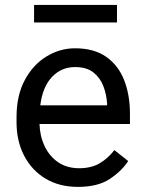

<svg xmlns="http://www.w3.org/2000/svg" viewBox="-20 -729 570 759"><path d="M288.1 9.8Q214.4 9.8 159.9 -22.9Q105.5 -55.7 75.4 -113.5Q45.4 -171.4 45.4 -245.6V-266.1Q45.4 -352.5 78.4 -413.3Q111.3 -474.1 164.3 -506.1Q217.3 -538.1 276.4 -538.1Q352.1 -538.1 400.1 -504.2Q448.2 -470.2 470.9 -411.9Q493.7 -353.5 493.7 -279.3V-238.8H136.2Q137.7 -190.4 156.7 -150.6Q175.8 -110.8 210.2 -87.4Q244.6 -64 293 -64Q340.8 -64 374 -83.5Q407.2 -103 432.1 -135.7L486.8 -92.3Q461.4 -53.2 414.1 -21.7Q366.7 9.8 288.1 9.8ZM276.4 -463.9Q222.7 -463.9 185.5 -424.8Q148.4 -385.7 139.2 -312.5H403.3V-319.3Q401.4 -354.5 388.9 -387.7Q376.5 -420.9 349.6 -442.4Q322.8 -463.9 276.4 -463.9ZM442.4 -709.5V-640.1H114.7V-709.5Z"/></svg>

Font: Vazirmatn UI FD
Style: Regular
Weight: 400
Designer: Saber Rastikerdar
Foundry: Saber Rastikerdar
Version: Version 33.003